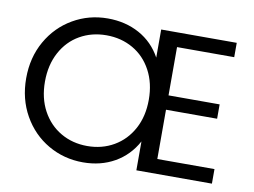

<svg xmlns="http://www.w3.org/2000/svg" viewBox="-77 -817 1239 936"><g transform="rotate(10 543.0 -349.0)"><path d="M741 -387H994V-316H741V-72H1024V0H650V-143Q611 -71 542.5 -32Q474 7 386 7Q292 7 213.5 -38.5Q135 -84 89 -165.5Q43 -247 43 -349Q43 -452 89 -533Q135 -614 213.5 -659.5Q292 -705 385 -705Q473 -705 542 -667Q611 -629 650 -558V-697H1024V-626H741ZM136 -349Q136 -267 169.5 -205Q203 -143 261.5 -109Q320 -75 393 -75Q466 -75 524.5 -109Q583 -143 616.5 -205Q650 -267 650 -349Q650 -431 616.5 -493.5Q583 -556 524.5 -589.5Q466 -623 393 -623Q320 -623 261.5 -589.5Q203 -556 169.5 -493.5Q136 -431 136 -349Z"/></g></svg>

Font: A Bank Premium Regular
Style: Regular
Weight: 400
Designer: Ninad Kale (Devanagari), Jonny Pinhorn (Latin), Htun Naung (Myanmar)
Foundry: Indian Type Foundry
Version: 4.004